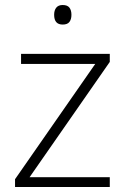

<svg xmlns="http://www.w3.org/2000/svg" viewBox="-20 -746 501 766"><path d="M418 0H40V-31L360 -491H64V-531H418V-499L98 -39H418ZM230 -726Q249 -726 257 -715.5Q265 -705 265 -687Q265 -669 257 -658.5Q249 -648 230 -648Q196 -648 196 -687Q196 -705 204.5 -715.5Q213 -726 230 -726Z"/></svg>

Font: Noto Kufi Arabic ExtraLight
Style: Regular
Weight: 200
Designer: Monotype Design Team, David Williams, Khaled Hosny
Foundry: Google LLC
Version: Version 2.109; ttfautohint (v1.8.4.7-5d5b)